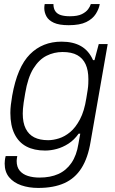

<svg xmlns="http://www.w3.org/2000/svg" viewBox="-20 -743 565 945"><path d="M168 182Q122 182 84.5 169Q47 156 25 129.5Q3 103 3 62Q3 56 4 46Q5 36 8 25H65Q64 32 63 37.5Q62 43 62 49Q62 79 77 97Q92 115 117.5 123Q143 131 174 131Q228 131 267 113.5Q306 96 331.5 59Q357 22 366 -35Q368 -48 370.5 -60.5Q373 -73 375 -85H367Q345 -54 317 -36Q289 -18 259.5 -10Q230 -2 202 -2Q148 -2 110 -22Q72 -42 51.5 -83.5Q31 -125 31 -187Q31 -207 33.5 -227.5Q36 -248 40 -272Q65 -413 127 -475.5Q189 -538 283 -538Q340 -538 378.5 -516Q417 -494 438 -447H445L466 -526H510L426 -46Q413 34 381 84.5Q349 135 296.5 158.5Q244 182 168 182ZM217 -53Q242 -53 270.5 -62Q299 -71 325.5 -93Q352 -115 373.5 -155.5Q395 -196 405 -260Q409 -284 411.5 -300.5Q414 -317 414.5 -330Q415 -343 415 -353Q415 -397 401.5 -426.5Q388 -456 360.5 -471.5Q333 -487 288 -487Q246 -487 209 -468.5Q172 -450 144.5 -406Q117 -362 104 -284Q99 -256 96.5 -238Q94 -220 93 -207.5Q92 -195 92 -184Q92 -139 106.5 -110Q121 -81 148.5 -67Q176 -53 217 -53ZM318 -619Q271 -619 245 -631Q219 -643 208.5 -662.5Q198 -682 198 -703Q198 -708 198.5 -713Q199 -718 200 -723H243Q243 -701 252.5 -687.5Q262 -674 280 -668.5Q298 -663 324 -663Q362 -663 383 -673.5Q404 -684 414 -698Q424 -712 427 -723H471Q467 -699 451.5 -674.5Q436 -650 404.5 -634.5Q373 -619 318 -619Z"/></svg>

Font: Archivo SemiBold ExtraLight
Style: Italic
Weight: 250
Italic angle: -10°
Version: Version 2.001